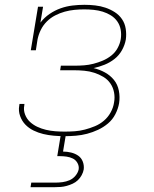

<svg xmlns="http://www.w3.org/2000/svg" viewBox="-20 -558 640 798"><path d="M249 8Q226 8 203.5 6Q181 4 160 -1Q139 -6 119.5 -15.5Q100 -25 85.5 -40Q71 -55 63.5 -76Q56 -97 60 -119Q60 -121 60.5 -122.5Q61 -124 61 -126H82Q81 -124 81 -123Q81 -122 81 -120Q77 -101 84 -82.5Q91 -64 104.5 -51.5Q118 -39 135 -31Q152 -23 171 -18.5Q190 -14 209.5 -12.5Q229 -11 249 -11Q270 -11 291 -12.5Q312 -14 333 -19.5Q354 -25 374.5 -33.5Q395 -42 412 -56.5Q429 -71 440 -91Q451 -111 454 -132Q458 -153 454 -174Q450 -195 438.5 -211.5Q427 -228 409.5 -238.5Q392 -249 372 -255.5Q352 -262 330.5 -264Q309 -266 288 -266H230L233 -285H291Q310 -285 329.5 -286.5Q349 -288 368.5 -293Q388 -298 407 -306Q426 -314 442.5 -327Q459 -340 469 -358.5Q479 -377 482 -396Q485 -416 481.5 -435Q478 -454 467.5 -469Q457 -484 441 -494Q425 -504 407 -509.5Q389 -515 369.5 -517Q350 -519 330 -519Q310 -519 289.5 -517Q269 -515 249 -509.5Q229 -504 209.5 -494Q190 -484 174.5 -468.5Q159 -453 149.5 -433.5Q140 -414 136 -394L129 -349H108L138 -530H159L148 -464Q164 -485 186 -500Q208 -515 232 -523.5Q256 -532 281 -535Q306 -538 331 -538Q353 -538 375.5 -535.5Q398 -533 418.5 -526Q439 -519 457 -507.5Q475 -496 487 -478.5Q499 -461 502.5 -438.5Q506 -416 503 -394Q499 -371 487 -349.5Q475 -328 456 -313Q437 -298 414.5 -289Q392 -280 369 -275Q394 -269 416 -257Q438 -245 453.5 -226Q469 -207 474 -181Q479 -155 475 -129Q471 -106 459.5 -83.5Q448 -61 429 -45Q410 -29 387.5 -18.5Q365 -8 342 -2Q319 4 295.5 6Q272 8 249 8ZM107 220 110 201H210Q225 201 240 199Q255 197 269 191Q283 185 293.5 172.5Q304 160 307 146Q309 132 302 119.5Q295 107 283 101Q271 95 257 93Q243 91 229 91H218L233 0H254L242 72Q259 72 275.5 76Q292 80 305 89Q318 98 324 113.5Q330 129 328 146Q326 158 319.5 170Q313 182 303.5 191Q294 200 282 205.5Q270 211 257.5 214.5Q245 218 232.5 219Q220 220 207 220Z"/></svg>

Font: Iosevka Slab Thin Extended
Style: Italic
Weight: 100
Width: 7
Italic angle: -9°
Monospace: yes
Designer: Belleve Invis
Foundry: Belleve Invis
Version: Version 11.1.0; ttfautohint (v1.8.3)